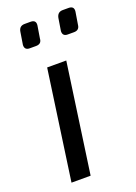

<svg xmlns="http://www.w3.org/2000/svg" viewBox="-135 -746 568 802"><g transform="rotate(-20 149.5 -345.0)"><path d="M82 -690H108Q133 -690 130 -666L121 -611Q120 -587 95 -587H67Q44 -587 45 -610L54 -666Q58 -690 82 -690ZM251 -690H277Q302 -690 299 -666L290 -611Q288 -587 264 -587H236Q213 -587 214 -610L223 -666Q228 -690 251 -690ZM124 0H39L108 -487H193Z"/></g></svg>

Font: Exo 2.0
Style: Italic
Weight: 400
Italic angle: -8°
Designer: Natanael Gama
Version: Version 1.001;PS 001.001;hotconv 1.0.70;makeotf.lib2.5.58329